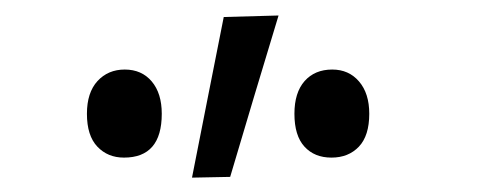

<svg xmlns="http://www.w3.org/2000/svg" viewBox="-20 -812 640 254"><path d="M234 -577Q244.5 -630.5 255 -683.5Q265.5 -736.5 276 -789.5L348.5 -791.5Q332 -737.5 316.2 -684.5Q300.5 -631.5 284.5 -578ZM144 -603.5Q122.5 -603.5 108.8 -618Q95 -632.5 95 -661.5Q95 -689.5 109 -704.8Q123 -720 145 -720Q167.5 -720 180.8 -704.2Q194 -688.5 194 -661.5Q194 -603.5 144 -603.5ZM418.5 -603.5Q396 -603.5 382.8 -618Q369.5 -632.5 369.5 -661.5Q369.5 -689.5 383 -704.8Q396.5 -720 419.5 -720Q441.5 -720 455 -704.2Q468.5 -688.5 468.5 -661.5Q468.5 -632.5 454.8 -618Q441 -603.5 418.5 -603.5Z"/></svg>

Font: Commissioner
Style: Regular
Weight: 400
Designer: Kostas Bartsokas
Foundry: Kostas Bartsokas
Version: Version 1.000; ttfautohint (v1.8.3)